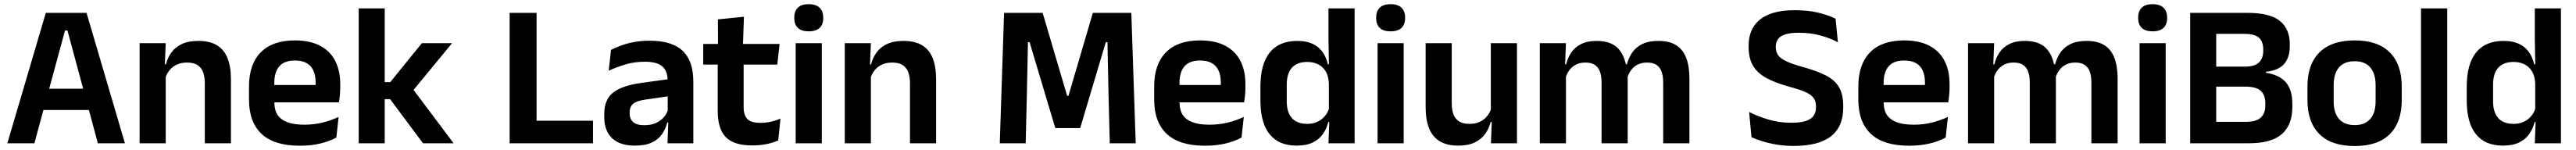

<svg xmlns="http://www.w3.org/2000/svg" viewBox="-20 -702 12623 735"><path d="M16 0 204.5 -639H404L592 0H459.5L310.5 -552.5H298.5L148.5 0ZM159 -163V-267.5H448V-163Z M983.5 0V-294.5Q983.5 -325.5 975.2 -348Q967 -370.5 948 -383Q929 -395.5 896 -395.5Q867 -395.5 845.2 -385Q823.5 -374.5 809.8 -356.8Q796 -339 789 -316.5L769 -386.5H793Q801 -419 819.8 -445Q838.5 -471 870.8 -486.2Q903 -501.5 951.5 -501.5Q1008 -501.5 1043 -480.2Q1078 -459 1094.8 -417Q1111.5 -375 1111.5 -313V0ZM664 0V-490.5H792L787 -371L792 -360.5V0Z M1449 12Q1323 12 1261.5 -46Q1200 -104 1200 -214V-278Q1200 -387 1257.5 -445.5Q1315 -504 1424.5 -504Q1498.5 -504 1548 -478Q1597.5 -452 1622.2 -404.2Q1647 -356.5 1647 -290V-272.5Q1647 -254.5 1645.2 -235.8Q1643.5 -217 1640.5 -200.5H1524.5Q1526 -228 1526.2 -252.8Q1526.5 -277.5 1526.5 -297.5Q1526.5 -332 1515.5 -356.2Q1504.5 -380.5 1482 -393Q1459.5 -405.5 1424.5 -405.5Q1373 -405.5 1348.5 -377Q1324 -348.5 1324 -296V-250.5L1324.5 -236V-197.5Q1324.5 -174.5 1331.8 -155Q1339 -135.5 1356 -121.2Q1373 -107 1401.2 -99Q1429.5 -91 1472 -91Q1518 -91 1559.8 -101.2Q1601.5 -111.5 1639 -129L1628 -28Q1594.5 -9.5 1549.2 1.2Q1504 12 1449 12ZM1268 -200.5V-285.5H1614.5V-200.5Z M2052.5 0 1891.5 -216H1848V-299.5H1892L2047 -490.5H2195L1996 -249V-275L2202.5 0ZM1737.5 0V-661H1865V0Z M2609 0H2477V-639H2609ZM2551 -110.5H2885.5V0H2551Z M3250.5 0 3255 -120 3251.5 -131V-284.5L3251 -306.5Q3251 -354.5 3224.8 -377Q3198.5 -399.5 3139 -399.5Q3088.5 -399.5 3044.2 -386.2Q3000 -373 2962.5 -355.5L2973.5 -457.5Q2995.5 -469 3023.8 -479.2Q3052 -489.5 3087 -496Q3122 -502.5 3162.5 -502.5Q3222.5 -502.5 3264 -488.2Q3305.5 -474 3330.2 -447.5Q3355 -421 3366 -384.2Q3377 -347.5 3377 -303V0ZM3090 11.5Q3017 11.5 2978.8 -25Q2940.5 -61.5 2940.5 -129V-143Q2940.5 -214.5 2984.5 -248.8Q3028.5 -283 3124 -296L3263 -315L3270.5 -232.5L3142.5 -214Q3100.5 -208.5 3082.8 -194Q3065 -179.5 3065 -151.5V-146.5Q3065 -119 3082.2 -103.8Q3099.5 -88.5 3136.5 -88.5Q3169.5 -88.5 3193 -99Q3216.5 -109.5 3231.8 -126.8Q3247 -144 3253.5 -165.5L3271.5 -102H3249.5Q3241.5 -70.5 3223.8 -44.8Q3206 -19 3174 -3.8Q3142 11.5 3090 11.5Z M3666.5 10.5Q3604 10.5 3566.8 -8.2Q3529.5 -27 3513 -65Q3496.5 -103 3496.5 -158.5V-444.5H3623.5V-177.5Q3623.5 -137.5 3641.8 -118.8Q3660 -100 3706 -100Q3733 -100 3758 -105.8Q3783 -111.5 3804 -121L3793 -14Q3768 -2.5 3735.8 4Q3703.5 10.5 3666.5 10.5ZM3425.5 -385.5V-486.5H3799.5L3788.5 -385.5ZM3498 -477 3497.5 -607 3625 -620 3620 -477Z M3878.5 0V-490.5H4006.5V0ZM3942.5 -548.5Q3906 -548.5 3888.8 -565.8Q3871.5 -583 3871.5 -613.5V-616Q3871.5 -646.5 3888.8 -664Q3906 -681.5 3942.5 -681.5Q3978.5 -681.5 3996 -664Q4013.5 -646.5 4013.5 -616V-613.5Q4013.5 -582.5 3996 -565.5Q3978.5 -548.5 3942.5 -548.5Z M4438.5 0V-294.5Q4438.5 -325.5 4430.2 -348Q4422 -370.5 4403 -383Q4384 -395.5 4351 -395.5Q4322 -395.5 4300.2 -385Q4278.5 -374.5 4264.8 -356.8Q4251 -339 4244 -316.5L4224 -386.5H4248Q4256 -419 4274.8 -445Q4293.5 -471 4325.8 -486.2Q4358 -501.5 4406.5 -501.5Q4463 -501.5 4498 -480.2Q4533 -459 4549.8 -417Q4566.5 -375 4566.5 -313V0ZM4119 0V-490.5H4247L4242 -371L4247 -360.5V0Z M4878.5 0 4899.5 -639H5088.5L5208.5 -232.5H5215L5334.5 -639H5523L5544.5 0H5417.5L5411.5 -230L5406 -495.5H5398L5272.5 -74.5H5150.5L5024.5 -495.5H5016.5L5011 -229.5L5005.5 0Z M5884 12Q5758 12 5696.5 -46Q5635 -104 5635 -214V-278Q5635 -387 5692.5 -445.5Q5750 -504 5859.5 -504Q5933.5 -504 5983 -478Q6032.5 -452 6057.2 -404.2Q6082 -356.5 6082 -290V-272.5Q6082 -254.5 6080.2 -235.8Q6078.5 -217 6075.5 -200.5H5959.5Q5961 -228 5961.2 -252.8Q5961.5 -277.5 5961.5 -297.5Q5961.5 -332 5950.5 -356.2Q5939.5 -380.5 5917 -393Q5894.5 -405.5 5859.5 -405.5Q5808 -405.5 5783.5 -377Q5759 -348.5 5759 -296V-250.5L5759.5 -236V-197.5Q5759.5 -174.5 5766.8 -155Q5774 -135.5 5791 -121.2Q5808 -107 5836.2 -99Q5864.5 -91 5907 -91Q5953 -91 5994.8 -101.2Q6036.5 -111.5 6074 -129L6063 -28Q6029.5 -9.5 5984.2 1.2Q5939 12 5884 12ZM5703 -200.5V-285.5H6049.5V-200.5Z M6332 11.5Q6245.5 11.5 6200.5 -44.5Q6155.5 -100.5 6155.5 -209.5V-277Q6155.5 -387.5 6201 -444.5Q6246.5 -501.5 6336.5 -501.5Q6380.5 -501.5 6410.8 -487.5Q6441 -473.5 6459.8 -447.5Q6478.5 -421.5 6486 -386.5H6523.5L6491 -291.5Q6490 -326 6476.8 -349.8Q6463.5 -373.5 6440 -386Q6416.5 -398.5 6384.5 -398.5Q6336 -398.5 6310.2 -370.5Q6284.5 -342.5 6284.5 -287V-206Q6284.5 -151 6310.2 -123Q6336 -95 6385.5 -95Q6413.5 -95 6435.5 -105.5Q6457.5 -116 6472.2 -134.2Q6487 -152.5 6493.5 -175.5L6524 -104H6488Q6480 -72 6462 -45.8Q6444 -19.5 6412.5 -4Q6381 11.5 6332 11.5ZM6489 0 6493.5 -120 6491 -148.5V-349L6491.5 -369.5L6489 -510V-661H6617V0Z M6729.5 0V-490.5H6857.5V0ZM6793.5 -548.5Q6757 -548.5 6739.8 -565.8Q6722.5 -583 6722.5 -613.5V-616Q6722.5 -646.5 6739.8 -664Q6757 -681.5 6793.5 -681.5Q6829.5 -681.5 6847 -664Q6864.5 -646.5 6864.5 -616V-613.5Q6864.5 -582.5 6847 -565.5Q6829.5 -548.5 6793.5 -548.5Z M7093 -490.5V-195.5Q7093 -165 7101.2 -142.2Q7109.5 -119.5 7128.8 -107.2Q7148 -95 7180.5 -95Q7210 -95 7231.5 -105.5Q7253 -116 7267 -133.8Q7281 -151.5 7287.5 -173.5L7307.5 -104H7283.5Q7275.5 -72 7256.8 -45.8Q7238 -19.5 7205.8 -4Q7173.5 11.5 7125 11.5Q7069 11.5 7033.8 -10Q6998.5 -31.5 6981.8 -73.5Q6965 -115.5 6965 -177V-490.5ZM7412.5 -490.5V0H7285L7289.5 -119L7284.5 -129.5V-490.5Z M8129 0V-298Q8129 -328 8121.5 -349.8Q8114 -371.5 8096.8 -383.5Q8079.5 -395.5 8050 -395.5Q8023 -395.5 8003 -385Q7983 -374.5 7970.5 -356.8Q7958 -339 7952 -316.5L7938 -386.5H7951Q7959 -418 7977 -444.2Q7995 -470.5 8026.2 -486Q8057.5 -501.5 8105.5 -501.5Q8159 -501.5 8192.2 -480.8Q8225.5 -460 8241.5 -418.8Q8257.5 -377.5 8257.5 -316.5V0ZM7524.5 0V-490.5H7652.5L7647.5 -366L7652.5 -360.5V0ZM7827 0V-298Q7827 -328 7819.5 -349.8Q7812 -371.5 7794.8 -383.5Q7777.5 -395.5 7748 -395.5Q7720.5 -395.5 7700.8 -385Q7681 -374.5 7668.2 -356.8Q7655.5 -339 7649.5 -316.5L7629.5 -386.5H7653.5Q7661 -419 7678.8 -445Q7696.5 -471 7727 -486.2Q7757.5 -501.5 7803 -501.5Q7871.5 -501.5 7906.2 -466.5Q7941 -431.5 7950 -364.5Q7952 -354.5 7953.5 -341.2Q7955 -328 7955 -316.5V0Z M8768.5 13Q8724 13 8685.2 6.5Q8646.5 0 8615.2 -9.8Q8584 -19.5 8561.5 -29.5L8550 -153.5Q8589 -133 8642.5 -116.8Q8696 -100.5 8756.5 -100.5Q8820.5 -100.5 8849 -119Q8877.5 -137.5 8877.5 -176V-181.5Q8877.5 -206.5 8865.2 -222.8Q8853 -239 8824.5 -251.5Q8796 -264 8747 -277Q8678 -296 8633.8 -320.2Q8589.5 -344.5 8568.5 -380.8Q8547.5 -417 8547.5 -472V-478Q8547.5 -562 8604.2 -607Q8661 -652 8772 -652Q8841 -652 8890.5 -639.5Q8940 -627 8973.5 -610.5L8985 -495Q8947.5 -515 8899.2 -528.2Q8851 -541.5 8794 -541.5Q8751.5 -541.5 8726.8 -533.5Q8702 -525.5 8691.2 -510Q8680.5 -494.5 8680.5 -472.5V-471Q8680.5 -448.5 8691.8 -432Q8703 -415.5 8732 -401.8Q8761 -388 8814.5 -373.5Q8882.5 -354.5 8925.8 -332.5Q8969 -310.5 8990 -275.5Q9011 -240.5 9011 -183V-174Q9011 -81.5 8950.8 -34.2Q8890.5 13 8768.5 13Z M9334 12Q9208 12 9146.5 -46Q9085 -104 9085 -214V-278Q9085 -387 9142.5 -445.5Q9200 -504 9309.5 -504Q9383.5 -504 9433 -478Q9482.5 -452 9507.2 -404.2Q9532 -356.5 9532 -290V-272.5Q9532 -254.5 9530.2 -235.8Q9528.5 -217 9525.5 -200.5H9409.5Q9411 -228 9411.2 -252.8Q9411.5 -277.5 9411.5 -297.5Q9411.5 -332 9400.5 -356.2Q9389.5 -380.5 9367 -393Q9344.5 -405.5 9309.5 -405.5Q9258 -405.5 9233.5 -377Q9209 -348.5 9209 -296V-250.5L9209.5 -236V-197.5Q9209.5 -174.5 9216.8 -155Q9224 -135.5 9241 -121.2Q9258 -107 9286.2 -99Q9314.5 -91 9357 -91Q9403 -91 9444.8 -101.2Q9486.5 -111.5 9524 -129L9513 -28Q9479.5 -9.5 9434.2 1.2Q9389 12 9334 12ZM9153 -200.5V-285.5H9499.5V-200.5Z M10227 0V-298Q10227 -328 10219.5 -349.8Q10212 -371.5 10194.8 -383.5Q10177.5 -395.5 10148 -395.5Q10121 -395.5 10101 -385Q10081 -374.5 10068.5 -356.8Q10056 -339 10050 -316.5L10036 -386.5H10049Q10057 -418 10075 -444.2Q10093 -470.5 10124.2 -486Q10155.5 -501.5 10203.5 -501.5Q10257 -501.5 10290.2 -480.8Q10323.5 -460 10339.5 -418.8Q10355.5 -377.5 10355.5 -316.5V0ZM9622.5 0V-490.5H9750.5L9745.5 -366L9750.5 -360.5V0ZM9925 0V-298Q9925 -328 9917.5 -349.8Q9910 -371.5 9892.8 -383.5Q9875.5 -395.5 9846 -395.5Q9818.5 -395.5 9798.8 -385Q9779 -374.5 9766.2 -356.8Q9753.5 -339 9747.5 -316.5L9727.5 -386.5H9751.5Q9759 -419 9776.8 -445Q9794.5 -471 9825 -486.2Q9855.5 -501.5 9901 -501.5Q9969.5 -501.5 10004.2 -466.5Q10039 -431.5 10048 -364.5Q10050 -354.5 10051.5 -341.2Q10053 -328 10053 -316.5V0Z M10463 0V-490.5H10591V0ZM10527 -548.5Q10490.5 -548.5 10473.2 -565.8Q10456 -583 10456 -613.5V-616Q10456 -646.5 10473.2 -664Q10490.5 -681.5 10527 -681.5Q10563 -681.5 10580.5 -664Q10598 -646.5 10598 -616V-613.5Q10598 -582.5 10580.5 -565.5Q10563 -548.5 10527 -548.5Z M10804 0V-105H10983Q11035 -105 11057 -125.8Q11079 -146.5 11079 -185V-197Q11079 -236.5 11056.8 -257Q11034.5 -277.5 10980.5 -277.5H10802.5V-375.5H10977.5Q11027 -375.5 11048 -396Q11069 -416.5 11069 -453.5V-460Q11069 -497 11048.5 -516.5Q11028 -536 10977.5 -536H10801.5V-639H10991Q11102 -639 11150.5 -599.5Q11199 -560 11199 -485V-476.5Q11199 -419.5 11170.8 -388Q11142.5 -356.5 11082.5 -350.5V-345.5Q11150 -334.5 11180.8 -297.5Q11211.5 -260.5 11211.5 -193.5V-177Q11211.5 -91 11160.8 -45.5Q11110 0 10998 0ZM10711 0V-639H10838.5V0Z M11517 13.5Q11403 13.5 11344.2 -45Q11285.5 -103.5 11285.5 -211.5V-278Q11285.5 -386.5 11344.2 -445.2Q11403 -504 11517 -504Q11630.5 -504 11689 -445.2Q11747.5 -386.5 11747.5 -278V-211.5Q11747.5 -103.5 11689.2 -45Q11631 13.5 11517 13.5ZM11517 -89Q11567 -89 11593.2 -119Q11619.5 -149 11619.5 -205V-284.5Q11619.5 -341.5 11593.2 -371.8Q11567 -402 11517 -402Q11466.5 -402 11440.2 -371.8Q11414 -341.5 11414 -284.5V-205Q11414 -149 11440.2 -119Q11466.5 -89 11517 -89Z M11842 0V-661H11970.5V0Z M12242.5 11.5Q12156 11.5 12111 -44.5Q12066 -100.5 12066 -209.5V-277Q12066 -387.5 12111.5 -444.5Q12157 -501.5 12247 -501.5Q12291 -501.5 12321.2 -487.5Q12351.5 -473.5 12370.2 -447.5Q12389 -421.5 12396.5 -386.5H12434L12401.5 -291.5Q12400.5 -326 12387.2 -349.8Q12374 -373.5 12350.5 -386Q12327 -398.5 12295 -398.5Q12246.5 -398.5 12220.8 -370.5Q12195 -342.5 12195 -287V-206Q12195 -151 12220.8 -123Q12246.5 -95 12296 -95Q12324 -95 12346 -105.5Q12368 -116 12382.8 -134.2Q12397.5 -152.5 12404 -175.5L12434.5 -104H12398.5Q12390.5 -72 12372.5 -45.8Q12354.5 -19.5 12323 -4Q12291.5 11.5 12242.5 11.5ZM12399.5 0 12404 -120 12401.5 -148.5V-349L12402 -369.5L12399.5 -510V-661H12527.5V0Z"/></svg>

Font: Anek Latin Medium SemiBold
Style: Regular
Weight: 600
Version: Version 1.003